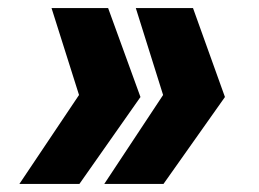

<svg xmlns="http://www.w3.org/2000/svg" viewBox="-20 -513 640 475"><path d="M383.5 -278 316 -493H457.5L536.5 -273L384.5 -58H238ZM175.5 -278 107.5 -493H247.5L327.5 -273L176.5 -58H28Z"/></svg>

Font: JuliaMono Black
Style: Italic
Weight: 900
Italic angle: -9°
Monospace: yes
Designer: cormullion
Foundry: corm
Version: Version 0.057; ttfautohint (v1.8.4)